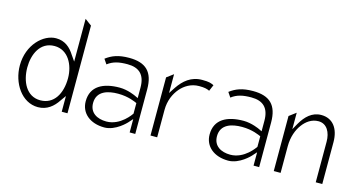

<svg xmlns="http://www.w3.org/2000/svg" viewBox="-69 -911 2236 1193"><g transform="rotate(15 1049.0 -315.0)"><path d="M39 -241C39 -128 109 -19 214 -19C272 -19 312 -53 340 -96L365 -131V-30H402V-594L359 -626V-351L334 -387C307 -430 271 -462 214 -462C133 -462 39 -375 39 -241ZM87 -241C87 -324 124 -413 217 -413C305 -413 349 -326 349 -241C349 -142 305 -64 217 -64C128 -64 87 -151 87 -241Z M492 -132C492 -55 554 -4 645 -4C718 -4 780 -72 780 -72L806 -101V-15H842V-302C842 -414 791 -462 684 -462C614 -462 573 -445 536 -417L557 -386C592 -413 630 -421 684 -421C758 -421 799 -385 799 -302V-234L778 -244C778 -244 728 -268 675 -268C569 -268 492 -229 492 -132ZM539 -133C539 -211 611 -229 675 -229C743 -229 787 -207 799 -202V-134C796 -130 739 -43 648 -43C589 -43 539 -70 539 -133Z M936 -30H979V-206C979 -266 1001 -314 1030 -348C1056 -378 1096 -405 1149 -405C1183 -405 1200 -401 1216 -393L1233 -433C1214 -442 1204 -447 1157 -447C1086 -447 1040 -406 1006 -356L979 -315V-436L936 -404Z M1289 -132C1289 -55 1351 -4 1442 -4C1515 -4 1577 -72 1577 -72L1603 -101V-15H1639V-302C1639 -414 1588 -462 1481 -462C1411 -462 1370 -445 1333 -417L1354 -386C1389 -413 1427 -421 1481 -421C1555 -421 1596 -385 1596 -302V-234L1575 -244C1575 -244 1525 -268 1472 -268C1366 -268 1289 -229 1289 -132ZM1336 -133C1336 -211 1408 -229 1472 -229C1540 -229 1584 -207 1596 -202V-134C1593 -130 1536 -43 1445 -43C1386 -43 1336 -70 1336 -133Z M1733 -15H1777V-187C1777 -247 1796 -296 1821 -329C1843 -359 1877 -386 1922 -386C1977 -386 2003 -335 2003 -276V-15H2045V-284C2045 -373 2002 -428 1929 -428C1869 -428 1829 -387 1800 -337L1777 -296V-402L1733 -369Z"/></g></svg>

Font: Charger Sport
Style: HLNrw
Weight: 100
Designer: Jasper
Foundry: Cannot Into Space Fonts
Version: Version 1.1